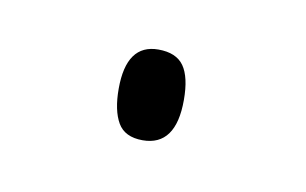

<svg xmlns="http://www.w3.org/2000/svg" viewBox="-28 -407 236 148"><g transform="rotate(10 90.0 -333.5)"><path d="M88 -369Q102 -369 108 -360.5Q114 -352 114 -334Q114 -298 88 -298Q74 -298 68.5 -307.5Q63 -317 63 -334Q63 -369 88 -369Z"/></g></svg>

Font: Noto Sans Display Thin Cond
Style: Regular
Weight: 250
Width: 3
Designer: Monotype Design team
Foundry: Monotype Imaging Inc.
Version: Version 1.000